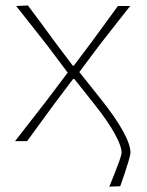

<svg xmlns="http://www.w3.org/2000/svg" viewBox="-20 -516 539 702"><path d="M379.5 166.5Q389 144.5 399.2 118.2Q409.5 92 417 70.8Q424.5 49.5 424.5 42Q424.5 18.5 400 -26.2Q375.5 -71 329 -130L252 -227H247L177 -134Q150 -97 128 -67Q106 -37 79 0H35Q72.5 -48 97.5 -80.2Q122.5 -112.5 151 -149L227.5 -250.5L155 -347Q126 -384 101 -415.8Q76 -447.5 39 -494L82 -496Q111 -457.5 133.2 -427.5Q155.5 -397.5 180 -363.5L246 -276H250L316.5 -364.5Q341.5 -398.5 362.8 -427.8Q384 -457 411 -494H456Q431 -462.5 413 -439.5Q395 -416.5 379 -396.2Q363 -376 344 -351.5L270 -252.5L352.5 -149Q401.5 -87.5 429.2 -37.5Q457 12.5 457 42Q457 49 450.8 70.5Q444.5 92 435.8 118.2Q427 144.5 419.5 165Z"/></svg>

Font: Commissioner Loud Thin
Style: Regular
Weight: 100
Designer: Kostas Bartsokas
Foundry: Kostas Bartsokas
Version: Version 1.000; ttfautohint (v1.8.3)